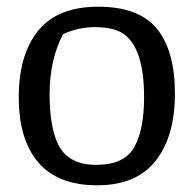

<svg xmlns="http://www.w3.org/2000/svg" viewBox="-20 -540 578 573"><path d="M410 -250Q410 -404 342 -443Q314 -459 263.5 -459Q213 -459 168 -438Q128 -361 128 -259Q128 -161 154 -108Q184 -48 267.5 -48Q351 -48 380.5 -100.5Q410 -153 410 -250ZM36 -250Q36 -377 94 -448.5Q152 -520 273 -520Q394 -520 448 -454.5Q502 -389 502 -261Q502 -133 444.5 -60Q387 13 270 13Q153 13 94.5 -55Q36 -123 36 -250Z"/></svg>

Font: Inika
Style: Regular
Weight: 400
Designer: Constanza Artigas Preller
Foundry: Constanza Artigas Preller
Version: Version 1.001